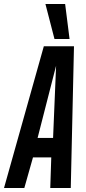

<svg xmlns="http://www.w3.org/2000/svg" viewBox="-54 -935 426 955"><path d="M-34 0 164 -705H314L298 0H196L201 -152H110L67 0ZM133 -249H210L225 -608ZM217 -741 172 -915H270L292 -741Z"/></svg>

Font: Georama ExtraCondensed SemiBold
Style: Italic
Weight: 600
Width: 2
Italic angle: -9°
Designer: Jean-Baptiste Levee
Foundry: Production Type
Version: Version 1.000